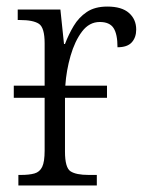

<svg xmlns="http://www.w3.org/2000/svg" viewBox="-20 -565 449 585"><path d="M36 0V-32H44Q69 -32 85 -36.5Q101 -41 108.5 -56.5Q116 -72 116 -106V-267H22V-304H116V-433Q116 -481 98.5 -492.5Q81 -504 41 -504H34V-536H164L175 -431H178Q189 -460 204.5 -486Q220 -512 244.5 -528.5Q269 -545 307 -545Q351 -545 373 -525.5Q395 -506 395 -475Q395 -451 381.5 -436Q368 -421 338 -421Q338 -461 326 -479.5Q314 -498 284 -498Q252 -498 230 -469Q208 -440 195 -395Q182 -350 179 -304H306V-267H178V-103Q178 -54 195 -43Q212 -32 250 -32H275V0Z"/></svg>

Font: Noto Serif SemiCondensed Light
Style: Regular
Weight: 300
Width: 4
Designer: Monotype Design Team
Foundry: Monotype Imaging Inc.
Version: Version 2.013